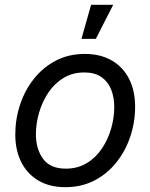

<svg xmlns="http://www.w3.org/2000/svg" viewBox="-20 -777 634 809"><path d="M255.4 11.7Q189.5 11.7 142.3 -15.9Q95.2 -43.5 69.8 -93.5Q44.4 -143.6 44.4 -210.4Q44.4 -274.9 64.5 -335.7Q84.5 -396.5 122.8 -444.8Q161.1 -493.2 215.3 -521.5Q269.5 -549.8 337.4 -549.8Q402.8 -549.8 450.4 -522.5Q498 -495.1 523.7 -445.1Q549.3 -395 549.3 -327.1Q549.3 -261.7 528.8 -200.9Q508.3 -140.1 469.7 -92Q431.2 -43.9 377 -16.1Q322.8 11.7 255.4 11.7ZM257.3 -66.4Q307.1 -66.4 345.5 -89.6Q383.8 -112.8 409.4 -151.1Q435.1 -189.5 448.2 -235.1Q461.4 -280.8 461.4 -325.7Q461.4 -367.2 448.2 -400.1Q435.1 -433.1 407.2 -452.4Q379.4 -471.7 335 -471.7Q285.6 -471.7 247.6 -448.5Q209.5 -425.3 183.8 -387Q158.2 -348.6 144.8 -302.7Q131.3 -256.8 131.3 -210.9Q131.3 -149.4 161.4 -107.9Q191.4 -66.4 257.3 -66.4ZM323.2 -613.3 363.8 -756.8H457L383.8 -613.3Z"/></svg>

Font: Inter 16pt
Style: Italic
Weight: 400
Italic angle: -9.3988°
Version: Version 4.001;git-66647c0bb